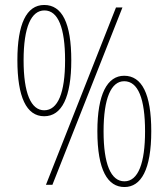

<svg xmlns="http://www.w3.org/2000/svg" viewBox="-20 -744 678 773"><path d="M158 -724C86 -724 50 -646 50 -502C50 -354 86 -276 158 -276C229 -276 267 -353 267 -501C267 -651 230 -724 158 -724ZM473 -714H447L165 0H191ZM159 -702C214 -702 242 -632 242 -501C242 -370 213 -300 158 -300C105 -300 75 -368 75 -501C75 -636 106 -702 159 -702ZM480 -439C412 -439 372 -365 372 -216C372 -58 414 9 481 9C548 9 589 -61 589 -216C589 -366 551 -439 480 -439ZM480 -417C536 -417 564 -347 564 -215C564 -89 537 -14 481 -14C426 -14 397 -84 397 -215C397 -350 428 -417 480 -417Z"/></svg>

Font: Noto Sans Myanmar UI Condensed Thin
Style: Regular
Weight: 100
Width: 3
Designer: Monotype Design Team
Foundry: Monotype Imaging Inc.
Version: Version 2.103